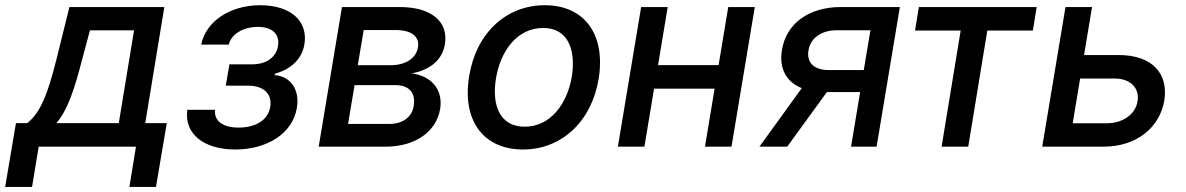

<svg xmlns="http://www.w3.org/2000/svg" viewBox="-73 -573 4631 750"><path d="M-52.9 157.3H52.2L78.1 0H458.1L432.5 157.3H536.2L578.5 -92H494.3L568.9 -545.5H198.2L147.7 -342C113.3 -204.5 84.9 -132.8 33.4 -92H-10.7ZM147 -92C191.4 -142.8 218.8 -227.3 248.2 -342L278.4 -454.5H450.6L391 -92Z M767 -144.2H658.7C645.6 -49 724.8 11 845.5 11C970.2 11 1070.3 -51.5 1086.6 -151.6C1098.7 -222.7 1062.1 -275.2 999.6 -279.5L1001.1 -285.2C1060.4 -301.5 1106.2 -339.8 1116.1 -399.9C1131 -489 1064.6 -552.6 943.5 -552.6C826.7 -552.6 731.2 -490.4 713.1 -398.8H820.7C829.9 -439.6 877.1 -468 934.3 -468C991.8 -468 1020.2 -438.2 1013.1 -393.8C1006.4 -352.3 971.2 -321.7 911.9 -321.7H823.2L808.9 -238.3H897.7C957.4 -238.3 991.1 -204.9 982.6 -155.5C973.4 -99.8 920.1 -74.6 859 -74.6C799 -74.6 762.4 -99.4 767 -144.2Z M1171.9 0H1432.5C1551.8 0 1631.4 -60.4 1646.3 -147C1659.4 -228 1605.8 -278.1 1534.8 -286.2C1603.3 -299 1654.1 -335.6 1664.8 -399.9C1679.7 -489 1611.2 -545.5 1488.6 -545.5H1262.8ZM1286.6 -88.8 1312.1 -240.4H1473C1524.9 -240.4 1551.8 -209.9 1543 -158.7C1536.6 -116.1 1500.4 -88.8 1447.4 -88.8ZM1324.6 -318.2 1347.7 -455.6H1473.7C1533.7 -455.6 1567.1 -430 1559.7 -388.5C1552.9 -345.2 1511.4 -318.2 1451.7 -318.2Z M1970.2 11C2121.4 11 2238.3 -99.1 2265.6 -265.6C2293.3 -437.9 2210.6 -552.6 2055 -552.6C1903.1 -552.6 1786.2 -442.5 1759.6 -274.9C1731.5 -103.7 1813.9 11 1970.2 11ZM1864.3 -266C1881.4 -372.9 1946.4 -463.8 2049 -463.8C2146.3 -463.8 2176.8 -377.5 2160.9 -274.9C2143.1 -168 2078.1 -78.1 1976.2 -78.1C1878.2 -78.1 1847.7 -163.7 1864.3 -266Z M2535.2 -545.5H2431.5L2340.6 0H2444.2L2481.9 -226.6H2718.4L2680.8 0H2784.4L2875.4 -545.5H2771.7L2734 -318.5H2497.5Z M3251.4 0H3351.2L3442.1 -545.5H3211.6C3085.6 -545.5 2998.2 -480.5 2981.5 -377.8C2969.5 -306.1 2997.9 -253.2 3058.9 -228.7L2893.5 0H3002.1L3157 -213.4H3286.9ZM3085.2 -376.4C3092.7 -423.3 3133.9 -454.9 3196.4 -454.9H3327.1L3301.1 -299.4H3163.4C3105.5 -299.4 3077.1 -329.9 3085.2 -376.4Z M3501.4 -453.8H3679.7L3605.1 0H3709.2L3783.7 -453.8H3961.6L3976.6 -545.5H3516.3Z M4296.5 -358H4161.6L4192.8 -545.5H4089.1L3998.2 0H4236.5C4370 0 4457.4 -77.4 4475.1 -180C4491.5 -284.8 4429.7 -358 4296.5 -358ZM4117.2 -91.6 4146.3 -266.3H4281.2C4341.6 -266.3 4379.6 -229.8 4370.4 -176.8C4362.6 -126.8 4312.9 -91.6 4251.4 -91.6Z"/></svg>

Font: Magic Ui Pro Medium
Style: Italic
Weight: 500
Italic angle: -9.39999°
Designer: Stefan Endress, Andreas Faust
Version: Version 1.000;FEAKit 1.0